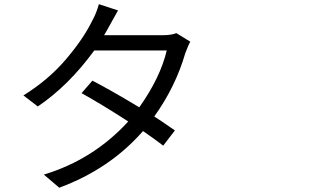

<svg xmlns="http://www.w3.org/2000/svg" viewBox="-20 -836 1540 900"><path d="M806.6 -680.7 872.1 -640.6Q862.3 -624 848.6 -586.9Q802.7 -428.7 703.1 -290Q732.4 -271.5 799.8 -224.6L745.1 -153.3Q704.1 -184.6 650.4 -221.7Q495.1 -43.9 257.8 43.9L185.5 -17.6Q418 -87.9 581.1 -266.6Q457 -346.7 362.3 -399.4L413.1 -458Q504.9 -410.2 632.8 -333Q731.4 -471.7 761.7 -599.6H421.9Q302.7 -435.5 157.2 -336.9L89.8 -388.7Q206.1 -460.9 287.6 -556.2Q369.1 -651.4 411.1 -736.3Q432.6 -775.4 443.4 -816.4L533.2 -787.1Q520.5 -765.6 500.5 -728.5Q480.5 -691.4 467.8 -670.9H741.2Q783.2 -670.9 806.6 -680.7Z"/></svg>

Font: Bpmf Zihi Sans Regular
Style: Regular
Weight: 400
Foundry: But Ko
Version: Version 1.320